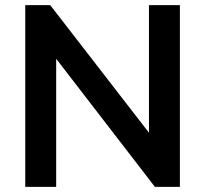

<svg xmlns="http://www.w3.org/2000/svg" viewBox="-20 -725 795 745"><path d="M78 0V-705H175L558 -210V-705H678V0H581L198 -497V0Z"/></svg>

Font: MulishBold
Style: Bold
Weight: 700
Designer: Vernon Adams
Foundry: Vernon Adams
Version: Version 3.602; ttfautohint (v1.8.3)